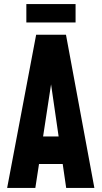

<svg xmlns="http://www.w3.org/2000/svg" viewBox="-20 -920 497 940"><path d="M350 -900V-810H109V-900ZM303 -750 442 0H304L287 -117H171L153 0H15L157 -750ZM191 -252H267L230 -507Z"/></svg>

Font: Mohave Bold
Style: Regular
Weight: 700
Designer: Gumpita Rahayu
Foundry: Tokotype
Version: Version 2.002;PS 002.002;hotconv 1.0.88;makeotf.lib2.5.64775